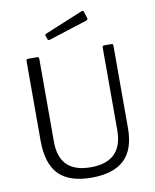

<svg xmlns="http://www.w3.org/2000/svg" viewBox="-102 -1040 911 1127"><g transform="rotate(-10 353.0 -476.5)"><path d="M353 10Q219 10 156.5 -55Q94 -120 94 -256V-729Q94 -742 104 -742H158Q165 -742 167.5 -739.5Q170 -737 170 -730V-236Q170 -51 358 -51Q548 -51 548 -239V-731Q548 -742 558 -742H602Q612 -742 612 -731V-240Q612 -112 547 -51Q482 10 353 10ZM488 -919Q489 -917 489 -913Q489 -907 479 -903L251 -830Q249 -829 245 -829Q238 -829 237 -836L230 -856L229 -860Q229 -866 234 -868L464 -963H467Q472 -963 475 -959Z"/></g></svg>

Font: Libre Franklin Light
Style: Regular
Weight: 300
Designer: Pablo Impallari, Rodrigo Fuenzalida
Foundry: Impallari Type
Version: Version 1.002; ttfautohint (v1.5)